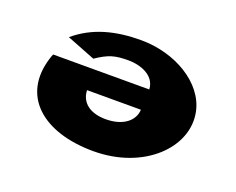

<svg xmlns="http://www.w3.org/2000/svg" viewBox="-89 -652 1014 824"><g transform="rotate(20 418.0 -240.0)"><path d="M95 -312C92 -306 89 -296 87 -290C28 -101 168 19 399 19C629 19 786 -136 755 -290C730 -414 585 -499 429 -499C314 -499 214 -474 133 -405L263 -354C318 -391 346 -399 409 -399C458 -399 531 -378 534 -312ZM530 -218C528 -169 483 -128 401 -128C331 -128 286 -161 284 -218Z"/></g></svg>

Font: Hussar Milosc
Style: Bold
Weight: 700
Foundry: Cannot Into Space Fonts
Version: Version 1.02